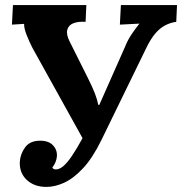

<svg xmlns="http://www.w3.org/2000/svg" viewBox="-20 -720 717 756"><path d="M163 16Q115 16 85.5 -11.5Q56 -39 58 -83Q60 -114 79 -140Q98 -166 138 -166Q172 -166 189 -147.5Q206 -129 204 -104Q202 -81 186 -60Q188 -57 191 -55Q194 -53 200 -53Q214 -53 229 -65.5Q244 -78 262.5 -105Q281 -132 305 -176L108 -531Q96 -554 85 -582Q74 -610 75 -626L27 -623L31 -700H320L317 -634Q288 -636 269 -628.5Q250 -621 245 -603Q240 -585 254 -557L325 -415Q344 -377 353.5 -352.5Q363 -328 367 -307H371L472 -535Q483 -563 499.5 -587Q516 -611 529 -627L452 -623L456 -700H677L674 -634Q651 -631 630 -620Q609 -609 590.5 -587Q572 -565 554 -527L380 -170Q345 -98 307 -57.5Q269 -17 232.5 -0.5Q196 16 163 16Z"/></svg>

Font: Lora
Style: Bold Italic
Weight: 700
Italic angle: -3°
Designer: Olga Karpushina, Alexei Vanyashin (Cyrillic)
Foundry: Cyreal
Version: Version 3.004